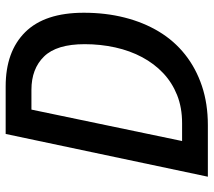

<svg xmlns="http://www.w3.org/2000/svg" viewBox="-58 -696 754 678"><g transform="rotate(-90 319.0 -357.0)"><path d="M34 0 185 -714H353Q476 -714 544.5 -645Q613 -576 613 -438Q613 -361 596 -294Q579 -227 546.5 -173Q514 -119 465.5 -80.5Q417 -42 354.5 -21Q292 0 216 0ZM223 -91Q278 -91 322 -108.5Q366 -126 399.5 -157.5Q433 -189 456 -232Q479 -275 490.5 -327Q502 -379 502 -435Q502 -534 458.5 -578.5Q415 -623 341 -623H271L160 -91Z"/></g></svg>

Font: Noto Sans Display Medium
Style: Italic
Weight: 500
Italic angle: -12°
Designer: Monotype Design Team
Foundry: Monotype Imaging Inc.
Version: Version 2.003